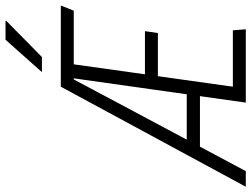

<svg xmlns="http://www.w3.org/2000/svg" viewBox="-166 -802 931 712"><g transform="rotate(-90 300.0 -445.5)"><path d="M-36 0 335 -686H636L617 -638H418L381 -374H541L534 -326H374L335 -48H544L548 0H276L366 -638H362L22 0ZM93 -170 100 -219H332L325 -170ZM389 -756 509 -891H579V-888L445 -756Z"/></g></svg>

Font: Chivo Mono Medium Thin
Style: Italic
Weight: 250
Italic angle: -8.05°
Monospace: yes
Version: Version 1.008